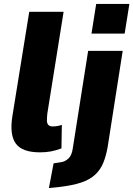

<svg xmlns="http://www.w3.org/2000/svg" viewBox="-20 -765 679 978"><path d="M183 11Q94 11 61 -33Q28 -77 43 -173L129 -705H304L221 -186Q219 -165 219 -151Q219 -137 226 -129Q233 -121 248 -121Q263 -121 275 -123.5Q287 -126 295 -129L293 -9Q263 2 238 6.5Q213 11 183 11ZM446 -594 470 -745H639L615 -594ZM229 193 253 67 292 61Q312 58 329 42Q346 26 351 -11L429 -506H605L528 -14Q520 30 506 64.5Q492 99 465 124.5Q438 150 393 165Q348 180 278 188Z"/></svg>

Font: Nunito Sans 7pt Condensed Black
Style: Italic
Weight: 900
Width: 3
Italic angle: -9°
Designer: Vernon Adams
Foundry: Vernon Adams
Version: Version 3.101;gftools[0.9.27]